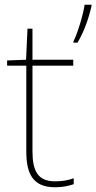

<svg xmlns="http://www.w3.org/2000/svg" viewBox="-20 -780 406 810"><path d="M366 -754V-760H337C331 -717 306 -636 290 -606V-600H307C335 -647 354 -702 366 -754ZM212 -15C138 -15 117 -61 117 -143V-503H289V-528H117V-659H96L90 -528L10 -525V-503H91V-140C91 -47 119 10 212 10C247 10 269 4 291 -3V-28C269 -20 245 -15 212 -15Z"/></svg>

Font: Noto Kufi Arabic Thin
Style: Regular
Weight: 100
Designer: Monotype Design Team, David Williams, Khaled Hosny
Foundry: Google LLC
Version: Version 2.109